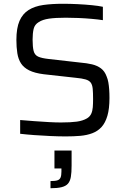

<svg xmlns="http://www.w3.org/2000/svg" viewBox="-20 -716 668 1019"><path d="M329 8Q292 8 248 6Q204 4 162.5 1Q121 -2 87 -6V-79Q123 -76 162.5 -73Q202 -70 239.5 -68Q277 -66 303 -66Q356 -66 388 -70.5Q420 -75 442 -88Q457 -97 464 -112Q471 -127 472.5 -147Q474 -167 474 -190Q474 -224 472 -245Q470 -266 461.5 -277.5Q453 -289 434 -294.5Q415 -300 383 -303L212 -322Q164 -328 135 -342.5Q106 -357 91.5 -379.5Q77 -402 72 -433.5Q67 -465 67 -504Q67 -567 83.5 -605Q100 -643 132 -663Q164 -683 209.5 -689.5Q255 -696 314 -696Q352 -696 392 -694Q432 -692 467.5 -688.5Q503 -685 526 -680V-609Q500 -613 466 -616Q432 -619 396.5 -620.5Q361 -622 329 -622Q274 -622 240 -617Q206 -612 186 -599Q164 -586 158.5 -562.5Q153 -539 153 -506Q153 -467 158.5 -445.5Q164 -424 182.5 -415.5Q201 -407 238 -403L405 -384Q441 -381 468.5 -374.5Q496 -368 516 -353Q536 -338 546 -310Q552 -296 555 -279Q558 -262 559.5 -241.5Q561 -221 561 -196Q561 -139 550 -101.5Q539 -64 519 -42Q499 -20 470 -9Q441 2 405.5 5Q370 8 329 8ZM248 283V245Q273 245 285 241Q297 237 301.5 226Q306 215 306 195V178H269V83H360V163Q360 200 356 223Q352 246 340.5 259Q329 272 306.5 277.5Q284 283 248 283Z"/></svg>

Font: Saira Thin
Style: Regular
Weight: 400
Version: Version 1.101